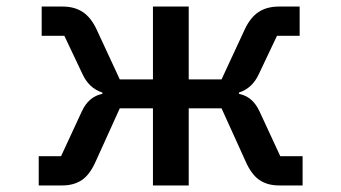

<svg xmlns="http://www.w3.org/2000/svg" viewBox="-20 -565 1040 585"><path d="M98 0V-89H166L229 -225Q250 -271 292 -279V-283Q251 -296 231 -340L176 -456H107V-545H171Q207 -545 232 -528.5Q257 -512 274 -476L345 -323H446V-545H555V-323H655L726 -476Q743 -512 768 -528.5Q793 -545 830 -545H893V-456H824L769 -340Q749 -296 708 -283V-279Q750 -271 771 -225L834 -89H902V0H830Q795 0 770.5 -16.5Q746 -33 728 -74L655 -235H555V0H446V-235H345L272 -74Q254 -33 229.5 -16.5Q205 0 170 0Z"/></svg>

Font: IBM Plex Sans JP Medium
Style: Regular
Weight: 500
Designer: Mike Abbink; Paul van der Laan; Pieter van Rosmalen; Wujin Sim; Yejin Wi; Jinhee Kim; Boomi Park; Yona Kim; Kichan Ma
Foundry: Sandoll Inc.
Version: Version 1.001